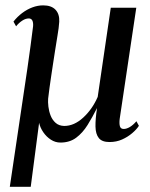

<svg xmlns="http://www.w3.org/2000/svg" viewBox="-20 -532 572 734"><path d="M97.5 182H17.5L70 -171.5Q78 -225 84.8 -271Q91.5 -317 96.8 -356.8Q102 -396.5 106.5 -432Q107.5 -446 103.5 -453.8Q99.5 -461.5 90 -461.5Q78 -461.5 65.2 -453.2Q52.5 -445 41.5 -431.5L31.5 -449.5Q46 -468 64.5 -482Q83 -496 103.8 -503.8Q124.5 -511.5 145 -511.5Q176.5 -511.5 192.2 -494.8Q208 -478 206.5 -449Q205 -425.5 199.8 -396Q194.5 -366.5 190 -335Q186 -310 182.5 -286.2Q179 -262.5 175.5 -239.8Q172 -217 169.2 -196Q166.5 -175 164 -154.5Q163 -142 165 -124.5Q167 -107 173.5 -90.2Q180 -73.5 192.8 -62.2Q205.5 -51 225.5 -50.5Q263.5 -50.5 298.2 -82.5Q333 -114.5 353.5 -161.5L403.5 -502.5H501L437.5 -77Q435.5 -59 438.5 -49Q441.5 -39 453 -39Q463.5 -39 476 -46.2Q488.5 -53.5 501.5 -68.5L511 -51Q502 -37 485.2 -22.8Q468.5 -8.5 446.8 1.2Q425 11 398.5 11Q370 11 357.8 -4.2Q345.5 -19.5 345 -48.5Q344.5 -77.5 351 -119Q333.5 -84.5 314.8 -54.2Q296 -24 271.2 -5.5Q246.5 13 211 13Q191.5 13 174.5 2Q157.5 -9 145.5 -26.5Q133.5 -44 129.5 -62.5Z"/></svg>

Font: Merriweather 144pt
Style: Italic
Weight: 400
Italic angle: -7.8°
Version: Version 2.101